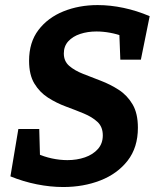

<svg xmlns="http://www.w3.org/2000/svg" viewBox="-20 -736 627 768"><path d="M232.9 12.1Q181.7 12.1 127.5 1.3Q73.3 -9.5 21.7 -30.5L53.4 -220H137L140.3 -99L127.1 -122.3Q155.9 -109.1 187.6 -102.3Q219.3 -95.5 249.5 -95.5Q287.7 -95.5 319.7 -106.6Q351.8 -117.7 371.5 -139.8Q391.2 -161.9 391.2 -194.4Q391.2 -228.4 370.1 -248.2Q349 -267.9 315.4 -281.9Q281.8 -295.8 243.8 -309.8Q205.8 -323.8 172.2 -345.3Q138.6 -366.9 117.5 -401.8Q96.3 -436.8 96.3 -492.9Q96.3 -566.9 133.8 -616Q171.2 -665.2 233.6 -690.5Q295.9 -715.7 370.6 -715.7Q421.1 -715.7 474.2 -704.5Q527.3 -693.3 578.7 -671.3L543.5 -497.4H461.3L457.2 -604.6L473.8 -590.1Q447.9 -599.9 420.1 -605Q392.3 -610.1 365.8 -610.1Q330.6 -610.1 300.9 -600.3Q271.1 -590.5 253.2 -570.9Q235.3 -551.3 235.3 -522.2Q235.3 -491.2 256.8 -472.6Q278.3 -453.9 311.9 -440.7Q345.5 -427.4 383.5 -412.9Q421.4 -398.4 455 -376.7Q488.7 -355 510.1 -318.9Q531.6 -282.7 531.6 -225Q531.6 -146 490.5 -93.3Q449.4 -40.7 381.6 -14.3Q313.9 12.1 232.9 12.1Z"/></svg>

Font: Bitter Thin
Style: Italic
Weight: 100
Italic angle: -9°
Designer: Sol Matas, and Bitter project Authors
Foundry: Sol Matas
Version: Version 2.002